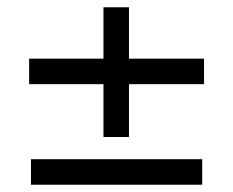

<svg xmlns="http://www.w3.org/2000/svg" viewBox="-20 -548 640 527"><path d="M264 -172V-317H60V-387H264V-528H334V-387H540V-317H334V-172ZM65 -41V-111H535V-41Z"/></svg>

Font: Wittgenstein SemiBold
Style: Regular
Weight: 600
Designer: Jörg Drees
Foundry: Jörg Drees
Version: Version 1.500